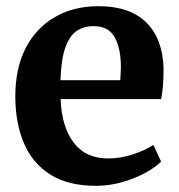

<svg xmlns="http://www.w3.org/2000/svg" viewBox="-20 -590 580 621"><path d="M290.5 11Q199.5 11 141.8 -26Q84 -63 56.8 -128.2Q29.5 -193.5 29.5 -278.5Q29.5 -369.5 63.2 -434.8Q97 -500 157.8 -535Q218.5 -570 298.5 -570Q400 -570 453.2 -517.2Q506.5 -464.5 509 -368.5Q509 -305.5 501 -269.5H176Q179.5 -180 218.2 -128.8Q257 -77.5 330 -77.5Q370.5 -77.5 412 -91.5Q453.5 -105.5 476 -121.5L501 -67.5Q485 -50.5 452.2 -32.2Q419.5 -14 377.2 -1.5Q335 11 290.5 11ZM175.5 -330.5H369Q369.5 -341 370.2 -352.5Q371 -364 371 -373Q371 -432.5 351.2 -469Q331.5 -505.5 282 -505.5Q252.5 -505.5 229.2 -490.8Q206 -476 192 -438.2Q178 -400.5 175.5 -330.5Z"/></svg>

Font: Merriweather
Style: Bold
Weight: 700
Designer: Eben Sorkin
Foundry: Eben Sorkin
Version: Version 2.100; ttfautohint (v1.7.19-72a1) -l 8 -r 50 -G 200 